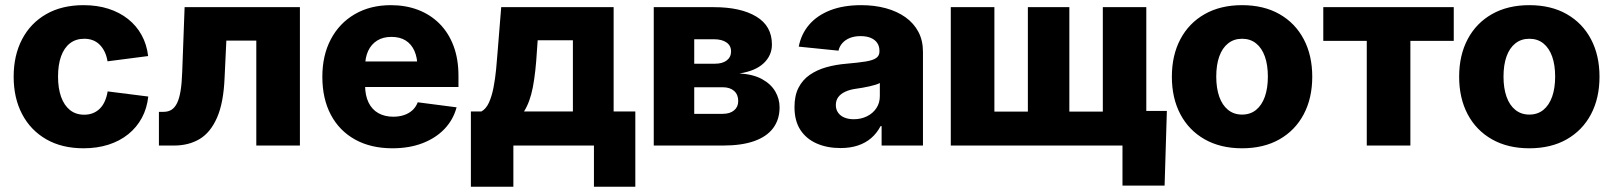

<svg xmlns="http://www.w3.org/2000/svg" viewBox="-20 -567 6285 748"><path d="M305.7 10.7Q221.2 10.7 160.2 -24.4Q99.1 -59.6 66.2 -122.3Q33.2 -185.1 33.2 -268.1Q33.2 -351.6 66.2 -414.3Q99.1 -477.1 160.2 -512Q221.2 -546.9 305.7 -546.9Q358.4 -546.9 402.1 -533Q445.8 -519 478.8 -492.9Q511.7 -466.8 531.7 -430.4Q551.8 -394 557.1 -348.6L398.9 -328.1Q395.5 -349.1 387.7 -365.2Q379.9 -381.3 368.4 -392.8Q356.9 -404.3 341.8 -410.2Q326.7 -416 308.1 -416Q275.4 -416 252.7 -398.4Q230 -380.9 218 -347.9Q206.1 -314.9 206.1 -268.6Q206.1 -223.1 218 -189.7Q230 -156.2 252.7 -138.2Q275.4 -120.1 308.1 -120.1Q326.7 -120.1 342 -126.2Q357.4 -132.3 369.1 -144Q380.9 -155.8 388.4 -172.9Q396 -189.9 399.4 -210.9L557.6 -190.9Q552.7 -145 532.7 -107.9Q512.7 -70.8 479.7 -44.2Q446.8 -17.6 402.6 -3.4Q358.4 10.7 305.7 10.7Z M599.1 0V-131.3H617.2Q635.3 -131.3 648.2 -139.4Q661.1 -147.5 669.9 -165.5Q678.7 -183.6 683.6 -213.6Q688.5 -243.7 689.9 -287.6L699.2 -539.1H1148.4V0H978.5V-408.7H861.8L855 -265.1Q851.1 -166.5 825.4 -108.4Q799.8 -50.3 757.3 -25.1Q714.8 0 658.2 0Z M1508.8 10.7Q1424.8 10.7 1363.3 -23.4Q1301.8 -57.6 1268.8 -120.1Q1235.8 -182.6 1235.8 -268.1Q1235.8 -351.1 1268.8 -413.8Q1301.8 -476.6 1362.1 -511.7Q1422.4 -546.9 1502.9 -546.9Q1560.5 -546.9 1608.6 -528.6Q1656.7 -510.3 1692.1 -474.9Q1727.5 -439.5 1746.8 -388.4Q1766.1 -337.4 1766.1 -271.5V-228H1294.4V-327.6H1685.5L1606.4 -304.7Q1606.4 -341.8 1594.7 -368.4Q1583 -395 1560.5 -409.2Q1538.1 -423.3 1504.9 -423.3Q1472.2 -423.3 1449.2 -408.9Q1426.3 -394.5 1414.3 -368.7Q1402.3 -342.8 1402.3 -307.1V-235.4Q1402.3 -195.3 1415.8 -167.7Q1429.2 -140.1 1454.1 -126.2Q1479 -112.3 1512.2 -112.3Q1535.6 -112.3 1554.7 -118.9Q1573.7 -125.5 1587.2 -137.9Q1600.6 -150.4 1607.4 -168.5L1758.8 -148.9Q1746.1 -101.1 1712.2 -65.2Q1678.2 -29.3 1626.5 -9.3Q1574.7 10.7 1508.8 10.7Z M1814.5 160.6V-132.8H1855.5Q1873.5 -142.6 1884.8 -167.2Q1896 -191.9 1902.6 -225.8Q1909.2 -259.8 1912.8 -297.1Q1916.5 -334.5 1918.9 -369.1L1932.6 -539.1H2370.6V-132.8H2455.1V160.6H2293.9V0H1980V160.6ZM2021.5 -132.8H2211.9V-410.2H2074.7L2071.8 -369.1Q2066.9 -284.7 2055.9 -227.3Q2044.9 -169.9 2021.5 -132.8Z M2526.9 0V-539.1H2761.2Q2865.7 -539.1 2926.5 -502.4Q2987.3 -465.8 2987.3 -393.6Q2987.3 -351.1 2955.3 -320.8Q2923.3 -290.5 2860.8 -280.8Q2914.1 -277.8 2948.7 -258.8Q2983.4 -239.7 3000.2 -210.9Q3017.1 -182.1 3017.1 -148.9Q3017.1 -101.6 2992.2 -68.1Q2967.3 -34.7 2918.2 -17.3Q2869.1 0 2797.4 0ZM2684.6 -123.5H2795.4Q2823.7 -123.5 2839.8 -137Q2856 -150.4 2856 -173.3Q2856 -198.7 2839.8 -212.9Q2823.7 -227.1 2795.4 -227.1H2684.6ZM2684.6 -318.8H2765.6Q2794.9 -318.8 2811.5 -331.8Q2828.1 -344.7 2828.1 -366.7Q2828.1 -389.2 2810.3 -401.6Q2792.5 -414.1 2761.2 -414.1H2684.6Z M3254.4 9.8Q3202.1 9.8 3161.6 -8.1Q3121.1 -25.9 3098.1 -61Q3075.2 -96.2 3075.2 -149.9Q3075.2 -194.8 3091.1 -225.6Q3106.9 -256.3 3135 -275.6Q3163.1 -294.9 3199.7 -305.2Q3236.3 -315.4 3277.8 -318.8Q3324.2 -322.8 3352.5 -327.4Q3380.9 -332 3393.6 -341.1Q3406.2 -350.1 3406.2 -366.2V-368.7Q3406.2 -386.7 3397.5 -399.7Q3388.7 -412.6 3372.3 -419.4Q3356 -426.3 3332.5 -426.3Q3309.1 -426.3 3291.3 -419.2Q3273.4 -412.1 3262 -399.4Q3250.5 -386.7 3246.6 -369.6L3091.8 -385.3Q3101.1 -434.1 3132.1 -470.5Q3163.1 -506.8 3214.4 -526.9Q3265.6 -546.9 3335.4 -546.9Q3387.2 -546.9 3431.2 -534.9Q3475.1 -522.9 3507.6 -499.8Q3540 -476.6 3557.9 -442.9Q3575.7 -409.2 3575.7 -365.2V0H3414.6V-75.7H3410.6Q3396 -47.9 3373.8 -28.8Q3351.6 -9.8 3321.8 0Q3292 9.8 3254.4 9.8ZM3306.2 -102.5Q3334.5 -102.5 3357.7 -114Q3380.9 -125.5 3394.3 -145.8Q3407.7 -166 3407.7 -192.4V-243.7Q3400.9 -239.7 3390.1 -236.6Q3379.4 -233.4 3366.7 -230.5Q3354 -227.5 3340.6 -225.3Q3327.1 -223.1 3314.5 -221.2Q3290 -217.8 3272.5 -209.5Q3254.9 -201.2 3245.6 -188.5Q3236.3 -175.8 3236.3 -157.7Q3236.3 -140.1 3245.4 -127.7Q3254.4 -115.2 3270 -108.9Q3285.6 -102.5 3306.2 -102.5Z M3684.1 -539.1H3854V-132.3H3984.4V-539.1H4146V-132.3H4276.4V-539.1H4445.8V0H3684.1ZM4353 156.2V0H4308.6V-134.8H4525.9L4517.1 156.2Z M4818.8 10.7Q4734.9 10.7 4673.3 -24.2Q4611.8 -59.1 4578.6 -121.8Q4545.4 -184.6 4545.4 -268.1Q4545.4 -351.6 4578.6 -414.3Q4611.8 -477.1 4673.3 -512Q4734.9 -546.9 4818.8 -546.9Q4903.3 -546.9 4964.6 -512Q5025.9 -477.1 5059.1 -414.3Q5092.3 -351.6 5092.3 -268.1Q5092.3 -184.6 5059.1 -121.8Q5025.9 -59.1 4964.6 -24.2Q4903.3 10.7 4818.8 10.7ZM4818.8 -120.6Q4851.1 -120.6 4873.5 -138.9Q4896 -157.2 4907.7 -190.4Q4919.4 -223.6 4919.4 -268.6Q4919.4 -314 4907.7 -346.9Q4896 -379.9 4873.5 -397.9Q4851.1 -416 4818.8 -416Q4787.1 -416 4764.4 -397.9Q4741.7 -379.9 4730 -346.9Q4718.3 -314 4718.3 -268.6Q4718.3 -223.6 4730 -190.4Q4741.7 -157.2 4764.4 -138.9Q4787.1 -120.6 4818.8 -120.6Z M5304.7 0V-407.7H5135.3V-539.1H5643.6V-407.7H5474.6V0Z M5938 10.7Q5854 10.7 5792.5 -24.2Q5731 -59.1 5697.8 -121.8Q5664.6 -184.6 5664.6 -268.1Q5664.6 -351.6 5697.8 -414.3Q5731 -477.1 5792.5 -512Q5854 -546.9 5938 -546.9Q6022.5 -546.9 6083.7 -512Q6145 -477.1 6178.2 -414.3Q6211.4 -351.6 6211.4 -268.1Q6211.4 -184.6 6178.2 -121.8Q6145 -59.1 6083.7 -24.2Q6022.5 10.7 5938 10.7ZM5938 -120.6Q5970.2 -120.6 5992.7 -138.9Q6015.1 -157.2 6026.9 -190.4Q6038.6 -223.6 6038.6 -268.6Q6038.6 -314 6026.9 -346.9Q6015.1 -379.9 5992.7 -397.9Q5970.2 -416 5938 -416Q5906.2 -416 5883.5 -397.9Q5860.8 -379.9 5849.1 -346.9Q5837.4 -314 5837.4 -268.6Q5837.4 -223.6 5849.1 -190.4Q5860.8 -157.2 5883.5 -138.9Q5906.2 -120.6 5938 -120.6Z"/></svg>

Font: Inter 18pt ExtraBold
Style: Regular
Weight: 800
Designer: Rasmus Andersson
Foundry: rsms
Version: Version 4.001;git-66647c0bb